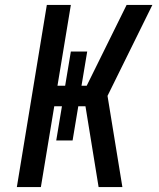

<svg xmlns="http://www.w3.org/2000/svg" viewBox="-20 -755 640 775"><path d="M48 0 169 -735H266L212 -409H243L266 -547H332L309 -409H330L491 -735H595L414 -368L474 0H378L325 -326H296L273 -188H207L230 -326H199L145 0Z"/></svg>

Font: Iosevka Custom Medium Oblique
Style: Regular
Weight: 500
Italic angle: -9°
Designer: Belleve Invis
Foundry: Belleve Invis
Version: Version 27.0.1